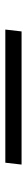

<svg xmlns="http://www.w3.org/2000/svg" viewBox="290 -330 101 721"><g transform="rotate(-90 340.5 30.5)"><path d="M83 61 90 0H590L583 61Z"/></g></svg>

Font: Orkney
Style: Italic
Weight: 400
Italic angle: -7°
Designer: Samuel Oakes and Alfredo Marco Pradil
Foundry: Alfredo Marco Pradil
Version: 1.0; ttfautohint (v1.5)